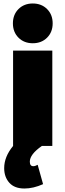

<svg xmlns="http://www.w3.org/2000/svg" viewBox="-20 -837 374 1101"><path d="M168 -589Q118 -589 86 -621Q54 -653 54 -703Q54 -753 86 -785Q118 -817 168 -817Q218 -817 250 -785Q282 -753 282 -703Q282 -653 250 -621Q218 -589 168 -589ZM55 -547H280V0H220Q151 48 151 90Q151 116 171 116Q182 116 196 108L227 219Q171 244 120 244Q63 244 33.5 211Q4 178 4 127Q4 62 55 0Z"/></svg>

Font: Argentum Sans Black
Style: Regular
Weight: 900
Designer: Julieta Ulanovsky (Modified by Cristiano Sobral)
Foundry: Julieta Ulanovsky
Version: Version 1.000; ttfautohint (v1.5.65-e2d9)